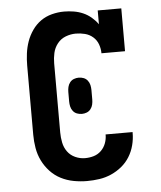

<svg xmlns="http://www.w3.org/2000/svg" viewBox="-53 -789 707 844"><g transform="rotate(-5 300.0 -367.5)"><path d="M297 8Q268 8 238.5 2.5Q209 -3 182.5 -16.5Q156 -30 135.5 -52Q115 -74 102 -100.5Q89 -127 84 -156.5Q79 -186 79 -215V-520Q79 -547 82.5 -574Q86 -601 95 -626.5Q104 -652 120 -675Q136 -698 158 -713.5Q180 -729 207 -736Q234 -743 261 -743Q282 -743 303.5 -739.5Q325 -736 344.5 -727.5Q364 -719 380.5 -705Q397 -691 409 -674V-735H513V-546H409Q409 -566 402 -585.5Q395 -605 379.5 -618.5Q364 -632 344 -637Q324 -642 304 -642Q281 -642 259 -633.5Q237 -625 222.5 -606.5Q208 -588 203 -565.5Q198 -543 198 -520V-215Q198 -193 202.5 -170.5Q207 -148 220 -130Q233 -112 254 -102.5Q275 -93 297 -93Q317 -93 335.5 -98.5Q354 -104 368 -117.5Q382 -131 389 -149.5Q396 -168 396 -187V-189H515V-185Q515 -158 508 -131Q501 -104 486.5 -80.5Q472 -57 450.5 -39.5Q429 -22 404 -11Q379 0 352 4Q325 8 297 8ZM300 -288Q289 -288 278.5 -292Q268 -296 261 -305Q254 -314 251.5 -325Q249 -336 249 -347V-389Q249 -400 251.5 -411Q254 -422 261 -431Q268 -440 278.5 -444Q289 -448 300 -448Q311 -448 321.5 -444Q332 -440 339 -431Q346 -422 348.5 -411Q351 -400 351 -389V-347Q351 -336 348.5 -325Q346 -314 339 -305Q332 -296 321.5 -292Q311 -288 300 -288Z"/></g></svg>

Font: Iosevka HT Extended
Style: Bold
Weight: 700
Width: 7
Monospace: yes
Designer: Belleve Invis
Foundry: Belleve Invis
Version: Version 32.3.0; ttfautohint (v1.8.4)